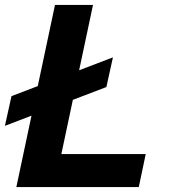

<svg xmlns="http://www.w3.org/2000/svg" viewBox="-23 -760 692 780"><path d="M409.2 -406.4 -3 -248.8 23.6 -369.4 435.8 -527ZM540.8 0H108.6L136.8 -134H569ZM197.8 0H43.4L200.4 -740H354.8Z"/></svg>

Font: Be Vietnam Pro Variable Thin
Style: Italic
Weight: 100
Italic angle: -12°
Designer: Lam Bao, Tony Le, Vietanh Nguyen
Foundry: Yellow Type Foundry
Version: Version 1.002